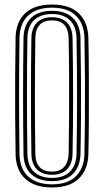

<svg xmlns="http://www.w3.org/2000/svg" viewBox="-20 -828 464 856"><path d="M212 7.8Q134.5 7.8 92.6 -30.9Q50.8 -69.5 49.5 -140.5Q48 -221.2 47.6 -310.6Q47.2 -400 47.6 -489.4Q48 -578.8 49.5 -659.5Q50.8 -729.8 92.2 -768.8Q133.8 -807.8 212 -807.8Q292 -807.8 332.2 -767.6Q372.5 -727.5 374 -659.5Q375.8 -576.8 376.2 -485.4Q376.8 -394 376.2 -305Q375.8 -216 374 -140.5Q372.5 -72.8 332.1 -32.5Q291.8 7.8 212 7.8ZM212 -6.2Q283.2 -6.2 319.1 -42.9Q355 -79.5 356.5 -141Q358 -210 358.6 -295.6Q359.2 -381.2 358.8 -474.5Q358.2 -567.8 356.5 -659Q355 -721.5 318.8 -757.6Q282.5 -793.8 212 -793.8Q142.8 -793.8 105.5 -758.6Q68.2 -723.5 67 -659.2Q65 -534 65 -399.8Q65 -265.5 67 -140.8Q68.2 -75 106.2 -40.6Q144.2 -6.2 212 -6.2ZM212 -20.5Q152.2 -20.5 119 -51.5Q85.8 -82.5 84.8 -141.2Q82.8 -265.8 82.8 -398.8Q82.8 -531.8 84.8 -658.8Q85.8 -716 118.2 -747.9Q150.8 -779.8 212 -779.8Q271.8 -779.8 304.6 -748.2Q337.5 -716.8 338.8 -658.5Q340.5 -574.5 341 -483.6Q341.5 -392.8 341 -304.8Q340.5 -216.8 338.8 -141.2Q337.2 -84.8 305.1 -52.6Q273 -20.5 212 -20.5ZM212 -34.8Q265 -34.8 292.5 -63.4Q320 -92 321.2 -141.8Q323.5 -260 323.5 -395.9Q323.5 -531.8 321.2 -658Q320 -709.8 291.8 -737.6Q263.5 -765.5 212 -765.5Q160 -765.5 131.6 -737.8Q103.2 -710 102.2 -658.5Q100.2 -531 100.2 -398.2Q100.2 -265.5 102.2 -141.5Q103.2 -88.8 132.1 -61.8Q161 -34.8 212 -34.8ZM212 -48.8Q168.2 -48.8 144.5 -72.9Q120.8 -97 120 -142Q118 -267.2 118 -401.8Q118 -536.2 120 -658Q120.8 -702.2 144.2 -726.8Q167.8 -751.2 212 -751.2Q254 -751.2 278.2 -727.8Q302.5 -704.2 303.5 -657.8Q306 -523 305.9 -389.2Q305.8 -255.5 303.5 -142.8Q302.5 -97 278.6 -72.9Q254.8 -48.8 212 -48.8ZM212 -62.8Q247.5 -62.8 266.2 -84.1Q285 -105.5 286 -143Q287.2 -213.5 287.9 -298.1Q288.5 -382.8 288.1 -474.4Q287.8 -566 286 -657.2Q284.2 -737.2 212 -737.2Q139 -737.2 137.5 -657.8Q135.8 -539 135.6 -404.9Q135.5 -270.8 137.5 -142.2Q139 -62.8 212 -62.8Z"/></svg>

Font: Big Shoulders Inline Text Medium
Style: Regular
Weight: 500
Designer: Patric King
Foundry: XO Type Co
Version: Version 1.000